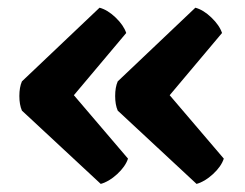

<svg xmlns="http://www.w3.org/2000/svg" viewBox="-20 -498 621 486"><path d="M409.5 -257 546.5 -96.5Q540 -76.5 519 -57.2Q498 -38 477.5 -32.5L278 -218Q271.5 -233 271.5 -255Q271.5 -277 278 -292L474.5 -478.5Q495 -473 515.2 -453.5Q535.5 -434 542 -414.5ZM167 -257 304 -96.5Q297.5 -76.5 276.5 -57.2Q255.5 -38 235 -32.5L35.5 -218Q29 -233 29 -255Q29 -277 35.5 -292L232 -478.5Q252.5 -473 272.8 -453.5Q293 -434 299.5 -414.5Z"/></svg>

Font: Signika Negative SC SemiBold
Style: Regular
Weight: 600
Designer: Anna Giedryś
Foundry: Anna Giedryś
Version: Version 2.000; ttfautohint (v1.8.3) -l 8 -r 50 -G 200 -x 9 -